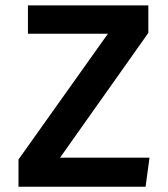

<svg xmlns="http://www.w3.org/2000/svg" viewBox="-20 -712 640 732"><path d="M209 -111H550L535 0H50.5V-104L391.5 -583.5H86.5V-691.5H545.5V-586.5Z"/></svg>

Font: Fira Code Light SemiBold
Style: Regular
Weight: 600
Monospace: yes
Version: Version 5.002